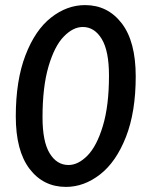

<svg xmlns="http://www.w3.org/2000/svg" viewBox="-20 -727 575 754"><path d="M42 -270Q42 -411 80 -510Q118 -609 180.5 -658Q243 -707 314 -707Q403 -707 458 -635.5Q513 -564 513 -427Q513 -287 474.5 -189Q436 -91 373 -42Q310 7 239 7Q150 7 96 -64Q42 -135 42 -270ZM408 -430Q408 -527 379.5 -574Q351 -621 305 -621Q267 -621 230.5 -583.5Q194 -546 170.5 -466Q147 -386 147 -266Q147 -171 175 -125Q203 -79 249 -79Q287 -79 323.5 -116Q360 -153 384 -232.5Q408 -312 408 -430Z"/></svg>

Font: Asap-MediumItalic
Style: Italic
Weight: 500
Italic angle: -6°
Designer: Pablo Cosgaya
Foundry: Omnibus-Type
Version: Version 2.000; ttfautohint (v1.8)